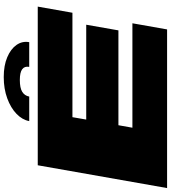

<svg xmlns="http://www.w3.org/2000/svg" viewBox="35 -927 892 1002"><g transform="rotate(-90 481.0 -426.0)"><path d="M0.5 0 119.5 -675H947.5L915.5 -494H370.5L358 -422H853L823.5 -254H328.5L315.5 -181H860.5L828.5 0ZM580 -852.5Q640 -852.5 683.2 -834.2Q726.5 -816 747.5 -785.8Q768.5 -755.5 762 -719.5H633Q642 -768.5 565 -768.5Q523 -768.5 502.8 -756Q482.5 -743.5 478 -719.5H350Q356.5 -755.5 387.8 -785.8Q419 -816 468.8 -834.2Q518.5 -852.5 580 -852.5Z"/></g></svg>

Font: Anybody UltraExpanded Black
Style: Italic
Weight: 900
Width: 9
Italic angle: -10°
Designer: Tyler Finck
Foundry: Etcetera Type Company
Version: Version 1.010; ttfautohint (v1.8.3) -l 8 -r 50 -G 200 -x 14 